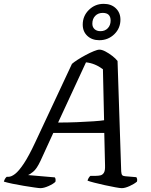

<svg xmlns="http://www.w3.org/2000/svg" viewBox="-53 -978 783 998"><path d="M157 0Q150 0 126 -3.5Q102 -7 71 -12Q40 -17 11.5 -23Q-17 -29 -33 -34Q-30 -44 -26 -50Q-22 -56 -18 -59H-9Q6 -59 25.5 -74Q45 -89 71 -128Q97 -167 131 -240L321 -646Q331 -655 350.5 -667.5Q370 -680 392.5 -692Q415 -704 434.5 -712Q454 -720 464 -720Q477 -720 495 -710.5Q513 -701 530.5 -687.5Q548 -674 558 -661L577 -87Q578 -73 582 -68Q586 -63 597 -62L656 -57Q658 -54 659.5 -48.5Q661 -43 659 -34Q645 -22 621 -11Q597 0 580 0Q571 0 546.5 -4.5Q522 -9 492 -15.5Q462 -22 437 -28.5Q412 -35 402 -39Q404 -47 408.5 -54Q413 -61 417 -64H445Q458 -64 469 -66.5Q480 -69 487 -80Q494 -91 493 -118L489 -287H224L158 -143Q138 -100 119 -85Q100 -70 93 -68L232 -56Q238 -48 235 -33Q224 -22 199.5 -11Q175 0 157 0ZM249 -341Q300 -341 348 -343Q396 -345 433 -347.5Q470 -350 488 -353L482 -618Q441 -649 394 -654ZM463 -769Q425 -769 401 -791.5Q377 -814 377 -850Q377 -895 409 -926.5Q441 -958 486 -958Q525 -958 549 -935Q573 -912 573 -876Q573 -831 541 -800Q509 -769 463 -769ZM469 -816Q493 -816 507.5 -831.5Q522 -847 522 -871Q522 -911 481 -911Q457 -911 442 -895.5Q427 -880 427 -855Q427 -837 438.5 -826.5Q450 -816 469 -816Z"/></svg>

Font: Texturina 72pt 72pt Medium
Style: Italic
Weight: 500
Italic angle: -11°
Designer: Guillermo Torres Carreño
Foundry: Omnibus-Type
Version: Version 1.002; ttfautohint (v1.8.3)